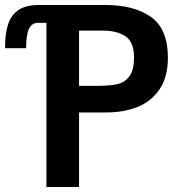

<svg xmlns="http://www.w3.org/2000/svg" viewBox="-121 -745 741 765"><path d="M64 -654H30Q5.5 -654 -5.8 -629.5Q-17 -605 -17 -553H-101Q-101 -611.5 -88.5 -649Q-76 -686.5 -46.5 -705.8Q-17 -725 33 -725H300Q413 -725 480.5 -677.5Q548 -630 548 -515Q548 -437.5 514.5 -388.8Q481 -340 426 -318.5Q371 -297 304 -297H194V0H64ZM413 -516Q413 -577.5 379.2 -600.2Q345.5 -623 289 -623H194V-403H265Q315.5 -403 345.5 -409.5Q375.5 -416 394.2 -440.5Q413 -465 413 -516Z"/></svg>

Font: JuliaMono
Style: Bold
Weight: 700
Monospace: yes
Designer: cormullion
Foundry: corm
Version: Version 0.055; ttfautohint (v1.8.4)